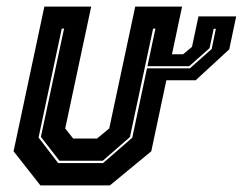

<svg xmlns="http://www.w3.org/2000/svg" viewBox="-20 -560 734 580"><path d="M155.5 -67.5H291.5L379.5 -144L449.5 -473.5H442.5L372.5 -146L290.5 -74.5H159.5L103.5 -146.5L173.5 -473.5H166.5L96.5 -144.5ZM625.5 -473 613 -414.5 551.5 -360H425.5L424 -353.5H553.5L619.5 -412L632 -473ZM579.5 -510.5H693.5L672.5 -411L571 -317.5H482.5L437 -103L312 0H102L21 -103L114 -540H255.5L177 -172L201 -141.5H273L310 -172L388.5 -540H530L499.5 -396H533L560 -418.5Z"/></svg>

Font: Tourney ExtraBold
Style: Italic
Weight: 800
Italic angle: -12°
Version: Version 1.015